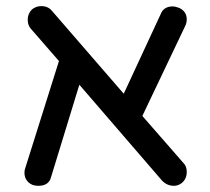

<svg xmlns="http://www.w3.org/2000/svg" viewBox="-20 -601 683 625"><path d="M587.9 -41Q587.9 -18.6 571.3 -4.9Q559.6 3.9 545.9 3.9Q524.4 3.9 507.8 -12.7L238.3 -325.2L146.5 -25.4Q139.6 3.9 104.5 3.9Q84 3.9 71.8 -8.3Q59.6 -20.5 59.6 -38.1Q59.6 -47.9 62.5 -54.7L171.9 -402.3L80.1 -507.8Q70.3 -518.6 70.3 -537.1Q70.3 -556.6 84 -570.3Q97.7 -581.1 114.3 -581.1Q136.7 -581.1 149.4 -565.4L382.8 -295.9L502.9 -554.7Q512.7 -580.1 542 -580.1Q550.8 -580.1 563.5 -575.2Q587.9 -563.5 587.9 -538.1Q587.9 -525.4 582 -514.6L443.4 -223.6L578.1 -69.3Q587.9 -59.6 587.9 -41Z"/></svg>

Font: jf-openhuninn-1.1
Style: Regular
Weight: 400
Designer: [Kosugi Maru]
      Designed by Motoya company      

      [Varela Round]
      Joe Prince(Latin component); Avraham Co
Foundry: justfont CO.,LTD.
Version: 1.1